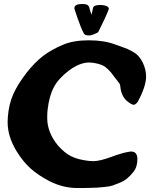

<svg xmlns="http://www.w3.org/2000/svg" viewBox="-20 -945 768 971"><path d="M443.4 -871.1Q449.2 -896.5 450.2 -904.3Q453.1 -919.9 487.3 -919.9Q503.9 -919.9 517.1 -915Q530.3 -910.2 530.3 -900.4Q530.3 -899.4 529.3 -896.5Q514.6 -857.4 477.5 -784.2Q475.6 -781.2 471.7 -779.3Q444.3 -765.6 430.7 -765.6Q409.2 -765.6 404.3 -775.4Q390.6 -799.8 372.1 -853.5Q362.3 -880.9 356.4 -900.4Q356.4 -902.3 356.4 -904.3Q356.4 -924.8 396.5 -924.8Q423.8 -924.8 428.7 -913.1Q430.7 -910.2 432.6 -902.3Q434.6 -894.5 437.5 -885.7Q440.4 -877 443.4 -871.1ZM633.8 -177.7Q634.8 -177.7 637.7 -178.2Q640.6 -178.7 642.6 -178.7Q674.8 -178.7 674.8 -140.6Q674.8 -99.6 654.3 -75.2Q639.6 -56.6 623.5 -43Q607.4 -29.3 586.4 -21Q565.4 -12.7 550.8 -7.3Q536.1 -2 509.8 0.5Q483.4 2.9 471.2 3.9Q459 4.9 427.2 5.4Q395.5 5.9 385.7 5.9H371.1Q298.8 5.9 231.4 -28.3Q172.9 -58.6 134.8 -92.8Q96.7 -127 63.5 -180.7Q18.6 -254.9 18.6 -327.1Q18.6 -342.8 19.5 -351.6Q24.4 -418 46.9 -468.3Q69.3 -518.6 115.2 -578.1Q156.2 -629.9 197.3 -661.6Q238.3 -693.4 300.8 -719.7Q353.5 -741.2 428.7 -741.2Q506.8 -741.2 563.5 -719.7Q570.3 -716.8 592.3 -709.5Q614.3 -702.1 625 -697.3Q635.7 -692.4 652.3 -683.1Q668.9 -673.8 680.7 -660.6Q692.4 -647.5 701.2 -629.9Q718.8 -594.7 718.8 -557.6Q718.8 -507.8 675.8 -428.7Q664.1 -415 656.2 -415Q650.4 -415 640.6 -420.9Q614.3 -436.5 603 -457.5Q591.8 -478.5 589.8 -497.6Q587.9 -516.6 585 -521.5Q576.2 -532.2 562.5 -550.8Q548.8 -569.3 542 -577.6Q535.2 -585.9 523.9 -596.7Q512.7 -607.4 501 -613.3Q489.3 -619.1 473.6 -623Q450.2 -628.9 430.7 -628.9Q382.8 -628.9 328.1 -587.9Q275.4 -547.9 252 -503.4Q228.5 -459 220.7 -389.6Q218.8 -375 218.8 -348.6Q218.8 -274.4 273.4 -209Q306.6 -170.9 341.8 -153.8Q377 -136.7 432.6 -130.9Q439.5 -129.9 451.2 -129.9Q484.4 -129.9 542.5 -151.4Q600.6 -172.9 633.8 -177.7Z"/></svg>

Font: Essays1743
Style: Bold
Weight: 700
Designer: Based on the typeface in a 1743 English translation of the essays of Montaigne.  PostScript/TrueType font designed by Jo
Version: Version 002.100